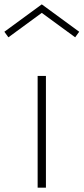

<svg xmlns="http://www.w3.org/2000/svg" viewBox="-57 -860 383 880"><path d="M115.5 0V-512H153.5V0ZM-18.5 -689 -37 -714.5 134.5 -840 306 -714.5 287.5 -689 134.5 -801Z"/></svg>

Font: Spartan Thin ExtraLight
Style: Regular
Weight: 250
Version: Version 1.004